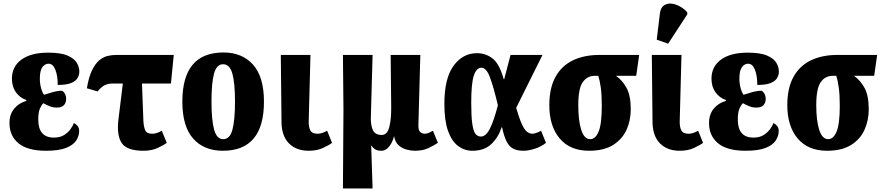

<svg xmlns="http://www.w3.org/2000/svg" viewBox="-20 -849 5028 1094"><path d="M242 10Q137 10 85.5 -32.5Q34 -75 34 -148Q34 -197 60.5 -229.5Q87 -262 130 -274V-279Q93 -292 70.5 -323.5Q48 -355 48 -401Q48 -470 102.5 -509.5Q157 -549 254 -549Q327 -549 365.5 -532Q404 -515 418 -490.5Q432 -466 432 -441Q432 -423 422.5 -405.5Q413 -388 386.5 -376.5Q360 -365 309 -365Q309 -417 295.5 -451.5Q282 -486 257 -486Q236 -486 221.5 -466.5Q207 -447 207 -401Q207 -373 214 -347Q221 -321 231 -309Q248 -315 278.5 -323.5Q309 -332 334 -332Q346 -324 351.5 -311.5Q357 -299 357 -286Q357 -264 344.5 -250Q332 -236 303 -236Q282 -236 262.5 -244Q243 -252 227 -261Q217 -252 207.5 -230.5Q198 -209 198 -168Q198 -65 287 -65Q322 -65 345 -79.5Q368 -94 382 -113.5Q396 -133 401 -148Q412 -143 421.5 -132Q431 -121 431 -102Q431 -75 414.5 -49Q398 -23 357 -6.5Q316 10 242 10Z M797 10Q703 10 673.5 -34Q644 -78 655 -170L680 -373H620Q598 -373 578.5 -364.5Q559 -356 536 -328L475 -346Q486 -412 505 -450Q524 -488 547 -506.5Q570 -525 594.5 -530.5Q619 -536 643 -536H970L954 -373H789L797 -160Q799 -126 807.5 -106.5Q816 -87 847 -87Q862 -87 874.5 -91.5Q887 -96 902 -104L930 -35Q913 -22 878.5 -6Q844 10 797 10Z M1250 10Q1142 10 1080.5 -59.5Q1019 -129 1019 -270Q1019 -550 1253 -550Q1360 -550 1422 -480.5Q1484 -411 1484 -270Q1484 10 1250 10ZM1252 -56Q1290 -56 1304.5 -110.5Q1319 -165 1319 -270Q1319 -376 1304 -429.5Q1289 -483 1251 -483Q1214 -483 1199.5 -429.5Q1185 -376 1185 -270Q1185 -165 1200 -110.5Q1215 -56 1252 -56Z M1739 10Q1668 10 1626.5 -32Q1585 -74 1584 -153L1580 -536H1749L1739 -160Q1738 -126 1748 -106.5Q1758 -87 1789 -87Q1804 -87 1816.5 -91.5Q1829 -96 1844 -104L1872 -35Q1855 -22 1820.5 -6Q1786 10 1739 10Z M1934 225 1937 -225 1934 -536H2103L2093 -180Q2092 -134 2105 -107Q2118 -80 2155 -80Q2187 -80 2198.5 -126.5Q2210 -173 2209 -240L2206 -536H2375L2364 -137Q2363 -107 2374 -97Q2385 -87 2401 -87Q2412 -87 2425.5 -93Q2439 -99 2447 -104L2475 -35Q2449 -18 2418.5 -4Q2388 10 2343 10Q2321 10 2295.5 3Q2270 -4 2250.5 -22Q2231 -40 2226 -72H2225Q2221 -54 2211 -35Q2201 -16 2186.5 -3Q2172 10 2152 10Q2132 10 2119.5 3Q2107 -4 2097 -19H2095L2103 225Z M2671 10Q2627 10 2590.5 -17Q2554 -44 2533 -102.5Q2512 -161 2512 -257Q2512 -403 2564.5 -474.5Q2617 -546 2698 -546Q2748 -546 2787 -515.5Q2826 -485 2850 -398H2853L2889 -536H3071L2921 -234Q2940 -170 2955 -138.5Q2970 -107 2984.5 -97Q2999 -87 3013 -87Q3020 -87 3033.5 -91Q3047 -95 3063 -104L3091 -35Q3063 -13 3027 -1.5Q2991 10 2962 10Q2928 10 2905 -1.5Q2882 -13 2867 -42Q2852 -71 2841 -123H2838Q2819 -65 2779 -27.5Q2739 10 2671 10ZM2720 -71Q2749 -71 2771.5 -116Q2794 -161 2817 -249Q2793 -350 2772.5 -406.5Q2752 -463 2723 -463Q2695 -463 2680 -419Q2665 -375 2665 -264Q2665 -186 2671 -144Q2677 -102 2689 -86.5Q2701 -71 2720 -71Z M3337 10Q3228 10 3169 -60Q3110 -130 3110 -250Q3110 -348 3145.5 -411.5Q3181 -475 3245 -505.5Q3309 -536 3395 -536H3622L3605 -417H3490Q3528 -390 3551 -346.5Q3574 -303 3574 -226Q3574 -162 3549.5 -108.5Q3525 -55 3472.5 -22.5Q3420 10 3337 10ZM3343 -56Q3373 -56 3391 -99.5Q3409 -143 3409 -246Q3409 -310 3403 -351.5Q3397 -393 3389 -417H3369Q3326 -417 3300.5 -381Q3275 -345 3275 -250Q3275 -161 3292 -108.5Q3309 -56 3343 -56Z M3853 10Q3782 10 3740.5 -32Q3699 -74 3698 -153L3694 -536H3863L3853 -160Q3852 -126 3862 -106.5Q3872 -87 3903 -87Q3918 -87 3930.5 -91.5Q3943 -96 3958 -104L3986 -35Q3969 -22 3934.5 -6Q3900 10 3853 10ZM3787 -600 3722 -623 3740 -772Q3744 -804 3761.5 -817Q3779 -830 3803 -828.5Q3827 -827 3852 -813.5Q3877 -800 3896 -779V-767Z M4228 10Q4123 10 4071.5 -32.5Q4020 -75 4020 -148Q4020 -197 4046.5 -229.5Q4073 -262 4116 -274V-279Q4079 -292 4056.5 -323.5Q4034 -355 4034 -401Q4034 -470 4088.5 -509.5Q4143 -549 4240 -549Q4313 -549 4351.5 -532Q4390 -515 4404 -490.5Q4418 -466 4418 -441Q4418 -423 4408.5 -405.5Q4399 -388 4372.5 -376.5Q4346 -365 4295 -365Q4295 -417 4281.5 -451.5Q4268 -486 4243 -486Q4222 -486 4207.5 -466.5Q4193 -447 4193 -401Q4193 -373 4200 -347Q4207 -321 4217 -309Q4234 -315 4264.5 -323.5Q4295 -332 4320 -332Q4332 -324 4337.5 -311.5Q4343 -299 4343 -286Q4343 -264 4330.5 -250Q4318 -236 4289 -236Q4268 -236 4248.5 -244Q4229 -252 4213 -261Q4203 -252 4193.5 -230.5Q4184 -209 4184 -168Q4184 -65 4273 -65Q4308 -65 4331 -79.5Q4354 -94 4368 -113.5Q4382 -133 4387 -148Q4398 -143 4407.5 -132Q4417 -121 4417 -102Q4417 -75 4400.5 -49Q4384 -23 4343 -6.5Q4302 10 4228 10Z M4693 10Q4584 10 4525 -60Q4466 -130 4466 -250Q4466 -348 4501.5 -411.5Q4537 -475 4601 -505.5Q4665 -536 4751 -536H4978L4961 -417H4846Q4884 -390 4907 -346.5Q4930 -303 4930 -226Q4930 -162 4905.5 -108.5Q4881 -55 4828.5 -22.5Q4776 10 4693 10ZM4699 -56Q4729 -56 4747 -99.5Q4765 -143 4765 -246Q4765 -310 4759 -351.5Q4753 -393 4745 -417H4725Q4682 -417 4656.5 -381Q4631 -345 4631 -250Q4631 -161 4648 -108.5Q4665 -56 4699 -56Z"/></svg>

Font: Noto Serif ExtraCondensed Black
Style: Regular
Weight: 900
Width: 2
Designer: Monotype Design Team
Foundry: Monotype Imaging Inc.
Version: Version 2.015; ttfautohint (v1.8.4.7-5d5b)